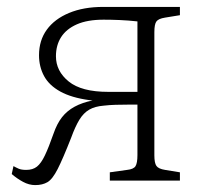

<svg xmlns="http://www.w3.org/2000/svg" viewBox="-20 -523 586 556"><path d="M82 13Q64 13 46.5 3.5Q29 -6 14 -19L19 -42Q26 -38 34 -34.5Q42 -31 56 -31Q75 -31 87 -40.5Q99 -50 110 -73Q121 -96 135 -136Q145 -165 159.5 -183.5Q174 -202 196 -214Q218 -226 248 -232L239 -233Q187 -240 154.5 -258Q122 -276 107.5 -303Q93 -330 93 -363Q93 -406 115.5 -437Q138 -468 180 -485.5Q222 -503 279 -503H501V-479L458 -472Q439 -469 433 -461Q427 -453 427 -430V-73Q427 -51 433 -42.5Q439 -34 458 -31L501 -24V0H298V-24L348 -31Q367 -33 372.5 -42Q378 -51 378 -74V-220Q365 -220 348.5 -220Q332 -220 314.5 -219.5Q297 -219 280 -217Q255 -215 238.5 -205.5Q222 -196 210 -176.5Q198 -157 186 -124Q162 -63 147 -33.5Q132 -4 117.5 4.5Q103 13 82 13ZM293 -257H378V-461Q351 -464 326 -465Q301 -466 280 -466Q233 -466 202.5 -452.5Q172 -439 157 -415.5Q142 -392 142 -360Q142 -317 179 -287Q216 -257 293 -257Z"/></svg>

Font: Literata 18pt ExtraLight
Style: Regular
Weight: 250
Designer: Latin by Veronika Burian and Jose Scaglione. Greek by Irene Vlachou. Cyrillic by Vera Evstafieva.
Foundry: TypeTogether
Version: Version 3.103;gftools[0.9.29]